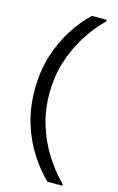

<svg xmlns="http://www.w3.org/2000/svg" viewBox="-142 -867 656 1069"><g transform="rotate(15 186.0 -333.0)"><path d="M248 145Q194 93 148 21.5Q102 -50 74.5 -139Q47 -228 47 -333Q47 -438 74.5 -527Q102 -616 148 -688Q194 -760 248 -811H334V-803Q273 -743 227.5 -669Q182 -595 156.5 -510.5Q131 -426 131 -333Q131 -240 156.5 -155.5Q182 -71 228 3Q274 77 334 137V145Z"/></g></svg>

Font: DM Sans 24pt
Style: Regular
Weight: 400
Designer: Colophon Foundry, Jonny Pinhorn
Foundry: Colophon Foundry
Version: Version 4.004;gftools[0.9.30]